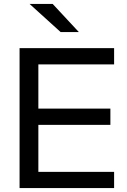

<svg xmlns="http://www.w3.org/2000/svg" viewBox="-20 -961 648 981"><path d="M563 0H80V-715H563V-632H176V-83H563ZM544 -323H166V-406H544ZM290 -797 131 -941H249L383 -797Z"/></svg>

Font: Wix Madefor Display Medium
Style: Regular
Weight: 500
Designer: Dalton Maag Ltd
Foundry: Dalton Maag Ltd
Version: Version 3.100